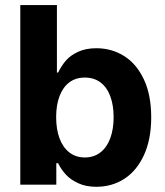

<svg xmlns="http://www.w3.org/2000/svg" viewBox="-20 -727 651 756"><path d="M59.9 -707H204.1V-441.3H208.7Q223.3 -470.1 240.4 -489.6Q257.5 -509 287.7 -523.1Q318 -537.1 359.3 -537.1Q419.6 -537.1 468.7 -506.4Q517.7 -475.7 546.6 -414.2Q575.4 -352.8 575.4 -264.8Q575.4 -178.9 547.1 -116.9Q518.8 -55 470 -23.2Q421.2 8.5 359.2 8.5Q318.8 8.5 288.9 -5.2Q258.9 -18.8 240.5 -38.4Q222 -57.9 208.7 -84.4H201.7V0H59.9ZM313.9 -107Q350 -107 375.5 -127Q401.1 -147 414.2 -182.8Q427.4 -218.5 427.4 -265.6Q427.4 -312.3 414.4 -347.6Q401.5 -382.9 375.9 -402.3Q350.4 -421.6 313.9 -421.6Q278.2 -421.6 253 -402.7Q227.9 -383.8 214.5 -348.7Q201.1 -313.6 201.1 -265.6Q201.1 -217.7 214.5 -181.9Q227.9 -146.2 253.3 -126.6Q278.6 -107 313.9 -107Z"/></svg>

Font: Pretendard Std Variable
Style: Regular
Weight: 400
Designer: Base glyphs from Inter by Rasmus Andersson; Hangeul glyphs from Noto Sans CJK(Source Han Sans) by Jang Soo-young and Kan
Foundry: Kil Hyung-jin
Version: Version 1.309;Glyphs 3.2 (3225)